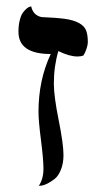

<svg xmlns="http://www.w3.org/2000/svg" viewBox="-20 -582 329 604"><path d="M116.7 -51.3Q116.7 -80.6 108.9 -141.1Q101.1 -201.7 101.1 -230.5Q101.1 -330.1 139.6 -412.1Q38.1 -412.1 38.1 -481.9Q38.1 -502.9 42.2 -518.8Q46.4 -534.7 52.2 -542.5Q58.1 -550.3 64 -555.2Q69.8 -560.1 74.2 -561L78.1 -562Q84 -534.2 110.4 -528.3Q157.2 -526.4 184.1 -522.7Q210.9 -519 228 -509.8Q245.1 -500.5 250.7 -486.6Q256.3 -472.7 256.3 -448.7Q256.3 -441.4 252 -428.2Q247.6 -415 242.2 -407.2Q234.4 -404.3 224.1 -404.3Q197.8 -404.3 163.6 -421.4Q149.4 -373.5 149.4 -319.3Q149.4 -279.3 164.6 -204.1Q179.7 -128.9 179.7 -94.2Q179.7 -67.9 171.6 -48.1Q163.6 -28.3 152.1 -19.3Q140.6 -10.3 129.4 -4.6Q118.2 1 110.4 2L102.1 2.4Q116.7 -19 116.7 -51.3Z"/></svg>

Font: Libertinage
Style: f
Weight: 400
Designer: OSP
Foundry: OSP
Version: Version 1.0; 2008; OFL relea